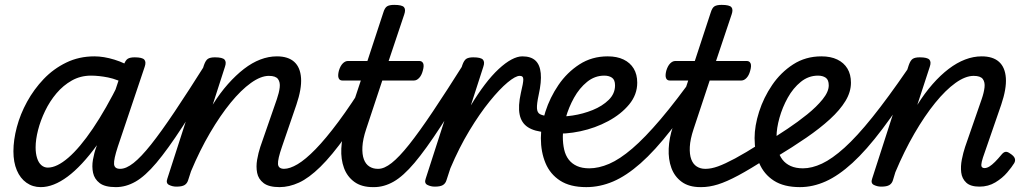

<svg xmlns="http://www.w3.org/2000/svg" viewBox="-20 -750 4222 787"><path d="M147 17Q114 17 88.5 -1Q63 -19 49 -52Q35 -85 35 -130Q35 -176 49 -229Q63 -282 91 -333Q119 -384 159 -426Q199 -468 251.5 -493.5Q304 -519 367 -519Q405 -519 449 -505.5Q493 -492 528 -468L510 -399Q461 -425 423 -432.5Q385 -440 353 -440Q310 -440 274.5 -420Q239 -400 211.5 -367.5Q184 -335 165 -295.5Q146 -256 136 -217Q126 -178 126 -146Q126 -121 132 -102Q138 -83 149.5 -73Q161 -63 176 -63Q213 -63 260 -103.5Q307 -144 360.5 -223Q414 -302 470 -415L507 -378Q442 -244 378.5 -156.5Q315 -69 257 -26Q199 17 147 17ZM455 17Q410 17 388.5 0.5Q367 -16 361.5 -41.5Q356 -67 361 -95.5Q366 -124 375 -148L487 -483Q494 -503 503.5 -509Q513 -515 532 -515Q563 -515 571.5 -505.5Q580 -496 573 -476L463 -149Q446 -97 447.5 -77.5Q449 -58 472 -58Q486 -58 493 -46.5Q500 -35 498.5 -20.5Q497 -6 486.5 5.5Q476 17 455 17Z M455 17Q441 17 434 5.5Q427 -6 428.5 -20.5Q430 -35 441 -46.5Q452 -58 473 -58Q497 -58 527.5 -82Q558 -106 599 -157.5Q640 -209 696 -292.5Q752 -376 827 -495Q836 -509 850.5 -507Q865 -505 874 -494Q883 -483 875 -470Q790 -326 728.5 -231.5Q667 -137 621 -82.5Q575 -28 535.5 -5.5Q496 17 455 17Z M1126 17Q1082 17 1060.5 0.5Q1039 -16 1034 -41.5Q1029 -67 1034 -95.5Q1039 -124 1047 -148L1115 -344Q1124 -370 1126.5 -391.5Q1129 -413 1119.5 -426Q1110 -439 1082 -439Q1049 -439 1008.5 -410Q968 -381 925.5 -329Q883 -277 841 -205.5Q799 -134 763 -48L751 -11Q747 2 736.5 8.5Q726 15 703 15Q687 15 673 8Q659 1 666 -18L816 -483Q823 -503 832.5 -509Q842 -515 861 -515Q892 -515 900.5 -505.5Q909 -496 902 -476L852 -321Q882 -369 914.5 -405.5Q947 -442 980 -467.5Q1013 -493 1047 -506Q1081 -519 1115 -519Q1161 -519 1186 -496.5Q1211 -474 1214 -430Q1217 -386 1195 -321L1136 -149Q1118 -97 1119.5 -77.5Q1121 -58 1145 -58Q1159 -58 1165.5 -46.5Q1172 -35 1170.5 -20.5Q1169 -6 1158 5.5Q1147 17 1126 17Z M1126 17Q1112 17 1105 5.5Q1098 -6 1099.5 -20.5Q1101 -35 1112 -46.5Q1123 -58 1144 -58Q1168 -58 1200 -77Q1232 -96 1273.5 -138.5Q1315 -181 1367.5 -251.5Q1420 -322 1484 -425Q1493 -439 1507.5 -437Q1522 -435 1530.5 -424Q1539 -413 1531 -400Q1456 -274 1398 -193Q1340 -112 1293 -66Q1246 -20 1205.5 -1.5Q1165 17 1126 17Z M1509 17Q1462 17 1432.5 -4.5Q1403 -26 1390 -61.5Q1377 -97 1379 -141Q1381 -185 1396 -230L1459 -420H1383Q1372 -420 1368 -430Q1364 -440 1369 -460Q1375 -480 1385 -490Q1395 -500 1406 -500H1486L1551 -698Q1557 -718 1566.5 -724Q1576 -730 1596 -730Q1628 -730 1636 -720.5Q1644 -711 1637 -691L1573 -500H1699Q1710 -500 1714.5 -490.5Q1719 -481 1713 -460Q1708 -441 1698 -430.5Q1688 -420 1677 -420H1547L1481 -221Q1467 -179 1465.5 -148Q1464 -117 1471.5 -97Q1479 -77 1494 -67.5Q1509 -58 1528 -58Q1542 -58 1549 -46.5Q1556 -35 1554 -20.5Q1552 -6 1541 5.5Q1530 17 1509 17Z M1513 17Q1499 17 1492 5.5Q1485 -6 1486.5 -20.5Q1488 -35 1499 -46.5Q1510 -58 1531 -58Q1555 -58 1585.5 -82Q1616 -106 1657 -157.5Q1698 -209 1754 -292.5Q1810 -376 1885 -495Q1894 -509 1908.5 -507Q1923 -505 1932 -494Q1941 -483 1933 -470Q1848 -326 1786.5 -231.5Q1725 -137 1679 -82.5Q1633 -28 1593.5 -5.5Q1554 17 1513 17Z M1762 15Q1746 15 1732 8Q1718 1 1725 -18L1875 -483Q1882 -503 1891.5 -509Q1901 -515 1920 -515Q1951 -515 1959.5 -505.5Q1968 -496 1961 -476L1910 -318Q1939 -366 1967.5 -403.5Q1996 -441 2024 -467Q2052 -493 2076.5 -506Q2101 -519 2121 -519Q2140 -519 2147.5 -507Q2155 -495 2153 -479Q2151 -463 2140 -451Q2129 -439 2110 -439Q2093 -439 2060.5 -412Q2028 -385 1987 -334.5Q1946 -284 1904 -214.5Q1862 -145 1826 -60L1810 -11Q1806 2 1795.5 8.5Q1785 15 1762 15Z M2218 -208Q2171 -211 2144 -228.5Q2117 -246 2110 -280.5Q2103 -315 2115 -369Q2125 -410 2125 -424.5Q2125 -439 2111 -439Q2092 -439 2084.5 -451Q2077 -463 2078.5 -479Q2080 -495 2091 -507Q2102 -519 2121 -519Q2156 -519 2174.5 -502Q2193 -485 2196.5 -450Q2200 -415 2188 -361Q2180 -324 2181 -306Q2182 -288 2193.5 -282Q2205 -276 2226 -274Q2246 -272 2254.5 -261.5Q2263 -251 2261 -238Q2259 -225 2248 -216Q2237 -207 2218 -208Z M2251 -274Q2284 -270 2327 -276.5Q2370 -283 2409.5 -299Q2449 -315 2475 -340.5Q2501 -366 2501 -400Q2501 -423 2488.5 -431.5Q2476 -440 2457 -440Q2418 -440 2386.5 -414.5Q2355 -389 2333 -349.5Q2311 -310 2299 -267Q2287 -224 2287 -190Q2287 -161 2292.5 -137Q2298 -113 2311 -96Q2324 -79 2345 -69.5Q2366 -60 2396 -60Q2410 -60 2415.5 -48.5Q2421 -37 2418.5 -21.5Q2416 -6 2407 5.5Q2398 17 2383 17Q2317 17 2276 -9.5Q2235 -36 2216 -81.5Q2197 -127 2197 -184Q2197 -234 2215.5 -292Q2234 -350 2269 -401.5Q2304 -453 2355 -486Q2406 -519 2471 -519Q2509 -519 2536 -506Q2563 -493 2577.5 -469Q2592 -445 2592 -411Q2592 -362 2559 -322Q2526 -282 2473 -253.5Q2420 -225 2359 -212Q2298 -199 2242 -203Z M2383 17Q2374 17 2370.5 5.5Q2367 -6 2368.5 -21.5Q2370 -37 2377 -48.5Q2384 -60 2395 -60Q2434 -60 2477 -78.5Q2520 -97 2571.5 -141Q2623 -185 2688 -261.5Q2753 -338 2835 -453Q2844 -464 2857 -461.5Q2870 -459 2879 -449.5Q2888 -440 2882 -431Q2799 -305 2731.5 -218.5Q2664 -132 2605.5 -80.5Q2547 -29 2493 -6Q2439 17 2383 17Z M2851 17Q2804 17 2774.5 -4.5Q2745 -26 2732 -61.5Q2719 -97 2721 -141Q2723 -185 2738 -230L2801 -420H2725Q2714 -420 2710 -430Q2706 -440 2711 -460Q2717 -480 2727 -490Q2737 -500 2748 -500H2828L2893 -698Q2899 -718 2908.5 -724Q2918 -730 2938 -730Q2970 -730 2978 -720.5Q2986 -711 2979 -691L2915 -500H3041Q3052 -500 3056.5 -490.5Q3061 -481 3055 -460Q3050 -441 3040 -430.5Q3030 -420 3019 -420H2889L2823 -221Q2809 -179 2807.5 -148Q2806 -117 2813.5 -97Q2821 -77 2836 -67.5Q2851 -58 2870 -58Q2884 -58 2891 -46.5Q2898 -35 2896 -20.5Q2894 -6 2883 5.5Q2872 17 2851 17Z M2855 17Q2841 17 2834 5.5Q2827 -6 2828.5 -20.5Q2830 -35 2841 -46.5Q2852 -58 2873 -58Q2895 -58 2923 -68Q2951 -78 2993 -100.5Q3035 -123 3098 -163Q3112 -171 3123 -166.5Q3134 -162 3139 -150Q3144 -138 3141 -124Q3138 -110 3123 -101Q3055 -57 3006.5 -31Q2958 -5 2922.5 6Q2887 17 2855 17Z M3133 -173Q3166 -194 3208 -222Q3250 -250 3288.5 -281Q3327 -312 3352 -343Q3377 -374 3377 -400Q3377 -423 3364.5 -431.5Q3352 -440 3333 -440Q3294 -440 3262.5 -414.5Q3231 -389 3209 -349.5Q3187 -310 3175 -267Q3163 -224 3163 -190Q3163 -161 3168.5 -137Q3174 -113 3187 -96Q3200 -79 3221 -69.5Q3242 -60 3272 -60Q3286 -60 3291.5 -48.5Q3297 -37 3294.5 -21.5Q3292 -6 3283 5.5Q3274 17 3259 17Q3193 17 3152 -9.5Q3111 -36 3092 -81.5Q3073 -127 3073 -184Q3073 -234 3091.5 -292Q3110 -350 3145 -401.5Q3180 -453 3231 -486Q3282 -519 3347 -519Q3385 -519 3412 -506Q3439 -493 3453.5 -469Q3468 -445 3468 -411Q3468 -373 3445.5 -336Q3423 -299 3382 -261.5Q3341 -224 3285 -185.5Q3229 -147 3161 -106Z M3259 17Q3250 17 3246.5 5.5Q3243 -6 3244.5 -21.5Q3246 -37 3253 -48.5Q3260 -60 3271 -60Q3308 -60 3349.5 -79.5Q3391 -99 3441.5 -144.5Q3492 -190 3555.5 -269Q3619 -348 3700 -466Q3705 -474 3717.5 -469Q3730 -464 3739.5 -454.5Q3749 -445 3744 -436Q3663 -309 3597 -221.5Q3531 -134 3474 -82Q3417 -30 3364.5 -6.5Q3312 17 3259 17Z M3995 15Q3958 15 3940.5 -1.5Q3923 -18 3920 -43Q3917 -68 3922.5 -96Q3928 -124 3936 -148L4004 -344Q4013 -370 4015.5 -391.5Q4018 -413 4008.5 -426Q3999 -439 3971 -439Q3937 -439 3896.5 -410Q3856 -381 3813 -328Q3770 -275 3728 -202.5Q3686 -130 3650 -44L3640 -11Q3636 2 3625.5 8.5Q3615 15 3592 15Q3576 15 3562 8Q3548 1 3555 -18L3705 -483Q3712 -503 3721.5 -509Q3731 -515 3750 -515Q3781 -515 3789.5 -505.5Q3798 -496 3791 -476L3740 -320Q3770 -368 3802.5 -405Q3835 -442 3868.5 -467.5Q3902 -493 3936 -506Q3970 -519 4004 -519Q4050 -519 4075 -496.5Q4100 -474 4103 -430Q4106 -386 4084 -321L4009 -104Q4003 -85 4002.5 -76Q4002 -67 4006 -64Q4010 -61 4015 -61Q4025 -61 4035.5 -67.5Q4046 -74 4058.5 -86.5Q4071 -99 4085 -116Q4093 -126 4101 -127.5Q4109 -129 4120 -121Q4136 -111 4139.5 -101Q4143 -91 4137 -81Q4128 -66 4108.5 -43Q4089 -20 4060 -2.5Q4031 15 3995 15Z"/></svg>

Font: Playwrite NZ
Style: Regular
Weight: 400
Designer: Veronika Burian, José Scaglione
Foundry: TypeTogether
Version: Version 1.002